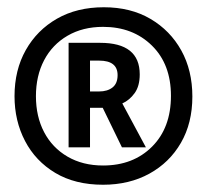

<svg xmlns="http://www.w3.org/2000/svg" viewBox="-20 -622 570 529"><path d="M264 -113Q187 -113 132.5 -145.5Q78 -178 49 -233.5Q20 -289 20 -357Q20 -429 51 -484Q82 -539 137 -570.5Q192 -602 266 -602Q340 -602 394.5 -570Q449 -538 479.5 -483Q510 -428 510 -356Q510 -283 478.5 -228.5Q447 -174 391.5 -143.5Q336 -113 264 -113ZM264 -166Q347 -166 399 -218Q451 -270 451 -358Q451 -445 398.5 -496.5Q346 -548 264 -548Q208 -548 166 -523.5Q124 -499 101.5 -456Q79 -413 79 -357Q79 -301 101.5 -258Q124 -215 166 -190.5Q208 -166 264 -166ZM169 -216V-504H256Q365 -504 365 -417Q365 -385 351 -365.5Q337 -346 317 -337L382 -216H316L263 -325H228V-216ZM253 -370Q276 -370 290 -381Q304 -392 304 -415Q304 -455 253 -455H228V-370Z"/></svg>

Font: Noto Sans Mono Condensed SemiBold
Style: Regular
Weight: 600
Width: 3
Designer: Monotype Design Team
Foundry: Monotype Imaging Inc.
Version: Version 2.014